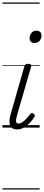

<svg xmlns="http://www.w3.org/2000/svg" viewBox="-20 -1030 355 1550"><path d="M117 15Q76 15 62 -17Q48 -49 68 -115L177 -495Q181 -506 187 -510.5Q193 -515 206 -515Q223 -515 229 -509Q235 -503 231 -491L118 -101Q108 -67 109.5 -50Q111 -33 129 -33Q146 -33 162.5 -44.5Q179 -56 194.5 -73.5Q210 -91 224 -109Q230 -117 236 -117.5Q242 -118 249 -113Q260 -106 261 -99.5Q262 -93 258 -87Q243 -62 221 -38.5Q199 -15 172.5 0Q146 15 117 15ZM259 -683Q241 -683 230 -692.5Q219 -702 219 -721Q219 -745 233.5 -763.5Q248 -782 275 -782Q293 -782 304 -772.5Q315 -763 315 -744Q315 -721 301 -702Q287 -683 259 -683ZM0 490H300V500H0ZM0 -20H300V0H0ZM0 -505H300V-500H0ZM0 -1010H300V-1000H0Z"/></svg>

Font: Playwrite AU NSW Guides
Style: Regular
Weight: 400
Designer: Veronika Burian, José Scaglione
Foundry: TypeTogether
Version: Version 1.003